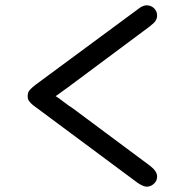

<svg xmlns="http://www.w3.org/2000/svg" viewBox="-20 -626 703 721"><path d="M84 -268Q85 -276 86.5 -280Q88 -284 94.5 -291Q101 -298 114 -308L500 -593Q516 -606 531 -606Q547 -606 558.5 -595Q570 -584 570 -567Q570 -547 546 -530Q545 -529 544 -528L231 -295Q226 -292 217.5 -285.5Q209 -279 202 -274Q195 -269 189 -265Q202 -257 220.5 -242.5Q239 -228 251 -221L544 -3Q570 17 570 37Q570 53 558 64Q546 75 531 75Q518 75 496 60L115 -223Q103 -231 96 -238.5Q89 -246 87 -250Q85 -254 84.5 -258Q84 -262 84 -263Z"/></svg>

Font: Coval
Style: Bold
Weight: 700
Foundry: Context Ltd
Version: Version 001.000